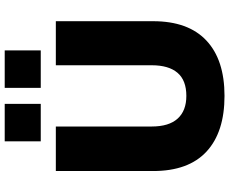

<svg xmlns="http://www.w3.org/2000/svg" viewBox="-99 -863 973 815"><g transform="rotate(-90 387.5 -455.5)"><path d="M388 11Q234 11 151.5 -65.5Q69 -142 69 -292V-705H258V-298Q258 -225 291.5 -188Q325 -151 388 -151Q454 -151 486 -188.5Q518 -226 518 -298V-705H705V-292Q705 -143 623 -66Q541 11 388 11ZM422 -769V-922H581V-769ZM195 -769V-922H354V-769Z"/></g></svg>

Font: Nunito Sans 9pt Black
Style: Regular
Weight: 900
Version: Version 3.101;gftools[0.9.27]